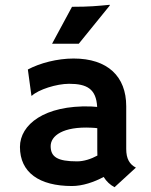

<svg xmlns="http://www.w3.org/2000/svg" viewBox="-20 -762 623 794"><path d="M62.5 -154.3C62.5 -48.8 142.1 7.3 277.8 7.3C320.8 7.3 369.1 -8.8 408.7 -30.3C420.4 -11.2 435.5 2.4 453.6 12.2L542 -68.8C515.6 -82.5 502 -105.5 502 -146V-322.8C502 -445.8 425.3 -520 284.2 -520C216.3 -520 144.5 -501 95.2 -474.6L109.9 -366.7L111.3 -365.7C138.7 -391.6 213.9 -415.5 265.6 -415.5C339.4 -415.5 377.9 -394.5 381.8 -319.8C374 -320.8 363.3 -321.3 355.5 -321.8C163.6 -327.6 62.5 -246.6 62.5 -154.3ZM189.5 -157.7C189.5 -200.2 240.2 -239.7 357.9 -233.9C367.7 -233.4 375.5 -232.9 382.3 -231.9V-141.6C382.3 -133.8 382.3 -126 382.8 -118.7C356.9 -104.5 326.7 -94.7 298.8 -94.7C217.3 -94.7 189.5 -113.3 189.5 -157.7ZM195.3 -581.1H305.7L433.6 -738.8L434.1 -742.2C382.3 -737.3 350.6 -733.9 277.8 -733.9Z"/></svg>

Font: HammersmithOne
Style: Regular
Weight: 400
Designer: Nicole Fally
Foundry: Nicole Fally
Version: Version 1.003